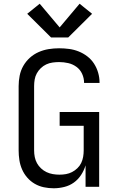

<svg xmlns="http://www.w3.org/2000/svg" viewBox="-20 -1002 640 1030"><path d="M268 8Q241 8 215 2.5Q189 -3 166.5 -16Q144 -29 126.5 -49Q109 -69 98.5 -93Q88 -117 84 -143Q80 -169 80 -195V-540Q80 -568 85.5 -596Q91 -624 105 -648.5Q119 -673 140 -692Q161 -711 187 -722.5Q213 -734 241 -738.5Q269 -743 297 -743Q324 -743 350.5 -739.5Q377 -736 402 -726Q427 -716 448.5 -699.5Q470 -683 484.5 -660.5Q499 -638 506.5 -612Q514 -586 514 -560Q514 -559 514 -558Q514 -557 514 -557H431Q431 -557 431 -557.5Q431 -558 431 -558Q431 -583 420.5 -606Q410 -629 390 -643.5Q370 -658 346 -663.5Q322 -669 297 -669Q280 -669 262 -666.5Q244 -664 228 -656.5Q212 -649 199 -636.5Q186 -624 177.5 -608.5Q169 -593 166 -575.5Q163 -558 163 -540V-195Q163 -177 166.5 -159.5Q170 -142 178.5 -126.5Q187 -111 200.5 -98.5Q214 -86 230 -78.5Q246 -71 263.5 -68Q281 -65 299 -65Q317 -65 334 -68Q351 -71 366.5 -79Q382 -87 395 -99.5Q408 -112 415.5 -127.5Q423 -143 426 -160.5Q429 -178 429 -195V-327H300V-401H512V0H439V-115Q431 -88 415 -63.5Q399 -39 376 -22.5Q353 -6 324.5 1Q296 8 268 8ZM346 -801H254L126 -928L193 -982L300 -855L407 -982L474 -928Z"/></svg>

Font: Iosevka Custom Extended
Style: Regular
Weight: 400
Width: 7
Monospace: yes
Designer: Belleve Invis
Foundry: Belleve Invis
Version: Version 11.2.4; ttfautohint (v1.8.4)